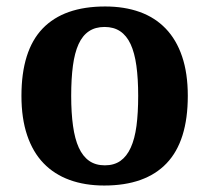

<svg xmlns="http://www.w3.org/2000/svg" viewBox="-20 -569 653 599"><path d="M565.9 -270Q565.9 -128.9 499.8 -59.6Q433.6 9.8 305.2 9.8Q245.1 9.8 197.3 -7.6Q149.4 -24.9 116 -59.6Q82.5 -94.2 64.7 -147Q46.9 -199.7 46.9 -270Q46.9 -411.1 113 -480Q179.2 -548.8 308.1 -548.8Q368.2 -548.8 415.8 -531.7Q463.4 -514.6 496.8 -480Q530.3 -445.3 548.1 -392.8Q565.9 -340.3 565.9 -270ZM202.1 -270Q202.1 -216.8 207.8 -176.3Q213.4 -135.7 225.8 -108.4Q238.3 -81.1 258.3 -67.1Q278.3 -53.2 307.1 -53.2Q335.9 -53.2 355.7 -67.1Q375.5 -81.1 387.9 -108.4Q400.4 -135.7 405.8 -176.3Q411.1 -216.8 411.1 -270Q411.1 -323.7 405.5 -364Q399.9 -404.3 387.5 -431.2Q375 -458 355 -471.4Q335 -484.9 306.2 -484.9Q277.3 -484.9 257.3 -471.4Q237.3 -458 225.1 -431.2Q212.9 -404.3 207.5 -364Q202.1 -323.7 202.1 -270Z"/></svg>

Font: Sahl Naskh
Style: Bold
Weight: 700
Designer: Pascal Zoghbi
Version: Version 1.001